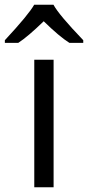

<svg xmlns="http://www.w3.org/2000/svg" viewBox="-58 -786 369 806"><path d="M167 0H85.9V-535.2H167ZM291.5 -606H233.4Q191.4 -632.3 125.5 -696.8Q58.6 -631.8 18.6 -606H-37.6V-617.2Q63 -725.6 85.4 -766.1H166.5Q188.5 -724.6 291.5 -617.2Z"/></svg>

Font: OpenSansHebrew-Regular
Style: Regular
Weight: 400
Foundry: Ascender Corporation, Yanek Iontef
Version: Version 2.001;PS 002.001;hotconv 1.0.70;makeotf.lib2.5.58329